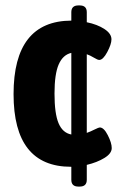

<svg xmlns="http://www.w3.org/2000/svg" viewBox="-20 -607 460 708"><path d="M300 1V56Q300 81 274 81H269Q243 81 243 56V8H242Q30 8 30 -260Q30 -530 243 -531V-562Q243 -587 269 -587H274Q300 -587 300 -562V-525Q339 -517 365 -500Q391 -483 391 -462Q391 -444 375.5 -415Q360 -386 346 -386Q340 -386 327 -394Q312 -403 300 -407V-117Q312 -121 330 -130Q344 -137 348 -137Q363 -137 377.5 -108.5Q392 -80 392 -61Q392 -41 365 -24.5Q338 -8 300 1ZM243 -111V-412Q212 -405 196.5 -369.5Q181 -334 181 -262Q181 -188 196 -152.5Q211 -117 243 -111Z"/></svg>

Font: Asap Condensed
Style: Bold
Weight: 700
Designer: Pablo Cosgaya
Foundry: Omnibus-Type
Version: Version 1.010; ttfautohint (v1.8)